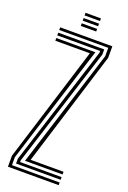

<svg xmlns="http://www.w3.org/2000/svg" viewBox="-173 -976 686 1032"><g transform="rotate(20 170.5 -460.0)"><path d="M93.2 -61.2 306 -737.2V-784.8H25.5V-800H323.8V-734.2L119.8 -76.5H308V-61.2ZM53 -30.8V-58.2L270.8 -744.5V-754H25.5V-769.5H288.5V-740.2L70.5 -55V-46H308V-30.8ZM17.8 0V-63L223 -723.5H25.5V-738.8H249L35.2 -60.8V-15.2H308V0ZM126.8 -905V-920H215V-905ZM126.8 -875V-890H215V-875ZM126.8 -845V-860H215V-845Z"/></g></svg>

Font: Big Shoulders Inline Text Medium
Style: Regular
Weight: 500
Designer: Patric King
Foundry: XO Type Co
Version: Version 1.000